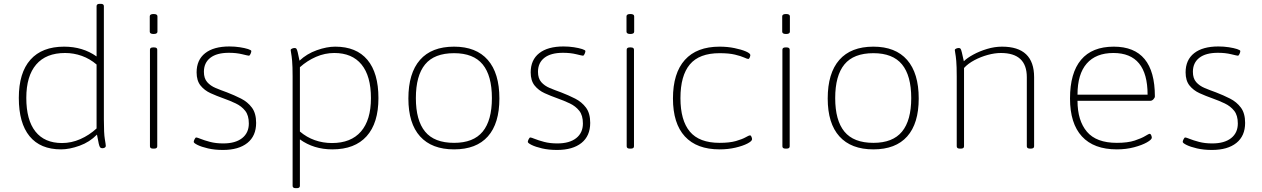

<svg xmlns="http://www.w3.org/2000/svg" viewBox="-20 -772 6575 1000"><path d="M298 6Q190 6 134 -62.5Q78 -131 78 -262Q78 -393 138.5 -461Q199 -529 314 -529Q411 -529 483 -478V-740Q483 -752 499 -752H505Q521 -752 521 -740V-150Q521 -76 526 -47.5Q531 -19 531 -12Q531 -6 525.5 -3Q520 0 513 0Q506 0 502 -4Q498 -8 494.5 -23Q491 -38 485 -71Q447 -32 394.5 -13Q342 6 298 6ZM303 -27Q352 -27 398.5 -47.5Q445 -68 483 -103V-436Q448 -466 406 -481Q364 -496 319 -496Q220 -496 168.5 -436Q117 -376 117 -262Q117 -147 164.5 -87Q212 -27 303 -27Z M777 2Q761 2 761 -10V-513Q761 -525 777 -525H783Q799 -525 799 -513V-10Q799 2 783 2ZM780 -595Q760 -595 760 -607V-687Q760 -699 780 -699Q800 -699 800 -687V-607Q800 -595 780 -595Z M1141 9Q1098 9 1063.5 1Q1029 -7 1009 -17Q989 -27 989 -33Q989 -38 993.5 -47Q998 -56 1002 -56Q1007 -56 1025.5 -48.5Q1044 -41 1074 -33Q1104 -25 1143 -25Q1206 -25 1241 -52.5Q1276 -80 1276 -129Q1276 -171 1257 -195Q1238 -219 1207.5 -233.5Q1177 -248 1143 -260Q1109 -272 1077 -286.5Q1045 -301 1024.5 -326.5Q1004 -352 1004 -395Q1004 -460 1048.5 -495Q1093 -530 1175 -530Q1203 -530 1229 -526Q1255 -522 1272 -516.5Q1289 -511 1289 -506Q1289 -501 1285 -491.5Q1281 -482 1276 -482Q1272 -482 1241.5 -489.5Q1211 -497 1172 -497Q1109 -497 1075.5 -471Q1042 -445 1042 -398Q1042 -364 1059 -344.5Q1076 -325 1103.5 -313.5Q1131 -302 1162 -291Q1201 -276 1235.5 -258.5Q1270 -241 1292 -211.5Q1314 -182 1314 -132Q1314 -64 1268.5 -27.5Q1223 9 1141 9Z M1520 208Q1504 208 1504 196V-373Q1504 -427 1501.5 -454.5Q1499 -482 1496.5 -494Q1494 -506 1494 -511Q1494 -516 1501 -519Q1508 -522 1515 -522Q1521 -522 1524 -518Q1527 -514 1530.5 -500Q1534 -486 1540 -456Q1578 -492 1630 -510.5Q1682 -529 1726 -529Q1836 -529 1893.5 -460.5Q1951 -392 1951 -261Q1951 -131 1889.5 -62.5Q1828 6 1711 6Q1614 6 1542 -46V196Q1542 208 1526 208ZM1709 -27Q1808 -27 1860 -87Q1912 -147 1912 -261Q1912 -376 1863 -436Q1814 -496 1721 -496Q1672 -496 1626 -476Q1580 -456 1542 -422V-87Q1577 -57 1619.5 -42Q1662 -27 1709 -27Z M2345 6Q2229 6 2168 -61.5Q2107 -129 2107 -259Q2107 -391 2167.5 -460Q2228 -529 2345 -529Q2460 -529 2520.5 -460Q2581 -391 2581 -259Q2581 -129 2521 -61.5Q2461 6 2345 6ZM2345 -28Q2446 -28 2494 -86.5Q2542 -145 2542 -261Q2542 -378 2494 -436.5Q2446 -495 2345 -495Q2242 -495 2194 -436.5Q2146 -378 2146 -261Q2146 -145 2194 -86.5Q2242 -28 2345 -28Z M2881 9Q2838 9 2803.5 1Q2769 -7 2749 -17Q2729 -27 2729 -33Q2729 -38 2733.5 -47Q2738 -56 2742 -56Q2747 -56 2765.5 -48.5Q2784 -41 2814 -33Q2844 -25 2883 -25Q2946 -25 2981 -52.5Q3016 -80 3016 -129Q3016 -171 2997 -195Q2978 -219 2947.5 -233.5Q2917 -248 2883 -260Q2849 -272 2817 -286.5Q2785 -301 2764.5 -326.5Q2744 -352 2744 -395Q2744 -460 2788.5 -495Q2833 -530 2915 -530Q2943 -530 2969 -526Q2995 -522 3012 -516.5Q3029 -511 3029 -506Q3029 -501 3025 -491.5Q3021 -482 3016 -482Q3012 -482 2981.5 -489.5Q2951 -497 2912 -497Q2849 -497 2815.5 -471Q2782 -445 2782 -398Q2782 -364 2799 -344.5Q2816 -325 2843.5 -313.5Q2871 -302 2902 -291Q2941 -276 2975.5 -258.5Q3010 -241 3032 -211.5Q3054 -182 3054 -132Q3054 -64 3008.5 -27.5Q2963 9 2881 9Z M3260 2Q3244 2 3244 -10V-513Q3244 -525 3260 -525H3266Q3282 -525 3282 -513V-10Q3282 2 3266 2ZM3263 -595Q3243 -595 3243 -607V-687Q3243 -699 3263 -699Q3283 -699 3283 -687V-607Q3283 -595 3263 -595Z M3728 6Q3609 6 3547 -61.5Q3485 -129 3485 -259Q3485 -391 3547 -460Q3609 -529 3728 -529Q3769 -529 3805.5 -521.5Q3842 -514 3865 -504Q3888 -494 3888 -485Q3888 -481 3885 -473Q3882 -465 3877 -465Q3872 -465 3855.5 -472.5Q3839 -480 3808 -487.5Q3777 -495 3728 -495Q3622 -495 3573 -436.5Q3524 -378 3524 -261Q3524 -145 3573 -86.5Q3622 -28 3728 -28Q3780 -28 3813 -37.5Q3846 -47 3863.5 -57Q3881 -67 3886 -67Q3891 -67 3894 -59.5Q3897 -52 3897 -47Q3897 -37 3873 -24.5Q3849 -12 3810.5 -3Q3772 6 3728 6Z M4071 2Q4055 2 4055 -10V-513Q4055 -525 4071 -525H4077Q4093 -525 4093 -513V-10Q4093 2 4077 2ZM4074 -595Q4054 -595 4054 -607V-687Q4054 -699 4074 -699Q4094 -699 4094 -687V-607Q4094 -595 4074 -595Z M4529 6Q4413 6 4352 -61.5Q4291 -129 4291 -259Q4291 -391 4351.5 -460Q4412 -529 4529 -529Q4644 -529 4704.5 -460Q4765 -391 4765 -259Q4765 -129 4705 -61.5Q4645 6 4529 6ZM4529 -28Q4630 -28 4678 -86.5Q4726 -145 4726 -261Q4726 -378 4678 -436.5Q4630 -495 4529 -495Q4426 -495 4378 -436.5Q4330 -378 4330 -261Q4330 -145 4378 -86.5Q4426 -28 4529 -28Z M4979 2Q4963 2 4963 -10V-373Q4963 -427 4960.5 -454.5Q4958 -482 4955.5 -494Q4953 -506 4953 -511Q4953 -516 4960 -519Q4967 -522 4974 -522Q4980 -522 4983 -518Q4986 -514 4989.5 -499.5Q4993 -485 5000 -453Q5017 -470 5049 -487.5Q5081 -505 5120.5 -517Q5160 -529 5199 -529Q5366 -529 5366 -370V-10Q5366 2 5349 2H5345Q5328 2 5328 -10V-370Q5328 -496 5193 -496Q5161 -496 5124.5 -486Q5088 -476 5055 -458.5Q5022 -441 5001 -418V-10Q5001 2 4985 2Z M5797 6Q5677 6 5615 -61.5Q5553 -129 5553 -259Q5553 -392 5610.5 -460.5Q5668 -529 5781 -529Q5995 -529 5995 -270Q5995 -263 5987.5 -255Q5980 -247 5971 -247H5592Q5592 -144 5641 -86Q5690 -28 5797 -28Q5854 -28 5890 -40Q5926 -52 5944.5 -63.5Q5963 -75 5968 -75Q5973 -75 5976 -67.5Q5979 -60 5979 -55Q5979 -45 5953.5 -30.5Q5928 -16 5886.5 -5Q5845 6 5797 6ZM5592 -279H5957Q5957 -496 5779 -496Q5688 -496 5640 -441Q5592 -386 5592 -279Z M6292 9Q6249 9 6214.5 1Q6180 -7 6160 -17Q6140 -27 6140 -33Q6140 -38 6144.5 -47Q6149 -56 6153 -56Q6158 -56 6176.5 -48.5Q6195 -41 6225 -33Q6255 -25 6294 -25Q6357 -25 6392 -52.5Q6427 -80 6427 -129Q6427 -171 6408 -195Q6389 -219 6358.5 -233.5Q6328 -248 6294 -260Q6260 -272 6228 -286.5Q6196 -301 6175.5 -326.5Q6155 -352 6155 -395Q6155 -460 6199.5 -495Q6244 -530 6326 -530Q6354 -530 6380 -526Q6406 -522 6423 -516.5Q6440 -511 6440 -506Q6440 -501 6436 -491.5Q6432 -482 6427 -482Q6423 -482 6392.5 -489.5Q6362 -497 6323 -497Q6260 -497 6226.5 -471Q6193 -445 6193 -398Q6193 -364 6210 -344.5Q6227 -325 6254.5 -313.5Q6282 -302 6313 -291Q6352 -276 6386.5 -258.5Q6421 -241 6443 -211.5Q6465 -182 6465 -132Q6465 -64 6419.5 -27.5Q6374 9 6292 9Z"/></svg>

Font: Asap Semi Expanded Thin
Style: Regular
Weight: 100
Width: 6
Designer: Pablo Cosgaya
Foundry: Omnibus-Type
Version: Version 3.001; ttfautohint (v1.8.4.7-5d5b)